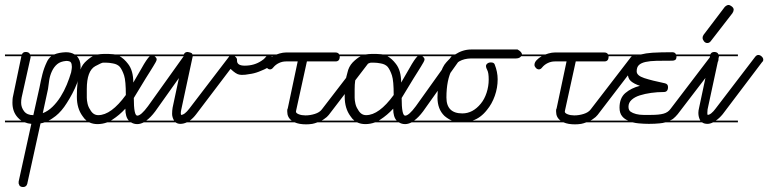

<svg xmlns="http://www.w3.org/2000/svg" viewBox="-20 -506 3089 772"><path d="M87 239Q82 246 73 246Q64 246 59 241Q58 240 58 239L55 232V230V224L106 -8Q92 -9 80 -14H0V-21H66Q58 -26 51 -34Q30 -57 30 -93Q30 -100 30.5 -107Q31 -114 33 -122L66 -280H0V-287H68Q72 -297 83 -297Q93 -297 98 -292Q100 -289 101 -287H198Q217 -295 245 -296Q266 -296 280 -287H291V-280H289Q304 -265 304 -237Q304 -217 297.5 -194.5Q291 -172 281 -150.5Q271 -129 259.5 -109.5Q248 -90 238 -76Q217 -47 192 -31Q184 -25 175 -21H291V-14H159Q151 -11 143 -10L90 231V232ZM103 -275 67 -114Q65 -104 65 -93Q65 -74 77 -58.5Q89 -43 114 -43L139 -155Q144 -182 150.5 -207.5Q157 -233 168 -256Q174 -270 186 -280H103ZM152 -51Q173 -59 191 -76.5Q209 -94 223.5 -117Q238 -140 248.5 -165.5Q259 -191 266 -215Q269 -231 269 -237Q269 -249 265 -255Q261 -261 246 -261Q223 -259 210 -248Q197 -237 189 -220Q181 -203 178 -184Q175 -165 173 -148Z M651 -14H558Q544 -7 532 -7Q518 -7 507 -14H411Q392 -7 372 -7Q354 -7 339 -14H291V-21H328Q319 -28 312 -39Q289 -70 289 -117Q289 -181 300 -214Q305 -238 321 -255Q338 -272 353 -280H291V-287H372H373Q397 -291 435 -288Q438 -287 442 -287H651V-280H601Q603 -279 604 -278Q610 -272 610 -267.5Q610 -263 606 -256Q602 -249 596 -239L583 -218Q576 -206 566 -191L518 -112Q518 -41 532 -41Q547 -41 575 -79L715 -275Q720 -283 728 -283Q736 -283 742 -277.5Q748 -272 748 -266Q748 -261 744 -255L604 -58Q586 -34 568 -21H651ZM375 -43Q427 -43 486 -124Q486 -181 479 -202.5Q472 -224 462 -237Q452 -248 434 -251Q419 -254 407 -254H394Q389 -254 363 -240Q329 -221 329 -148V-113Q329 -103 332 -89.5Q335 -76 342 -66Q354 -43 375 -43ZM495 -249Q516 -222 516 -174L549 -231Q570 -269 582 -280H461Q479 -270 495 -249ZM484 -69Q460 -43 432 -25Q429 -23 426 -21H499H498Q484 -36 484 -69Z M982 -14H731Q718 -8 705 -8Q694 -8 686 -14H651V-21H680Q672 -35 672 -48Q672 -61 674 -73L718 -280H651V-287H719Q723 -297 734 -297H735Q747 -295 751 -292Q753 -290 754 -287H982V-280H924Q925 -279 926 -278Q933 -272 933 -266V-262Q933 -242 964 -242Q1003 -242 1032 -262Q1042 -268 1048 -276Q1054 -284 1060.5 -284Q1067 -284 1073.5 -278Q1080 -272 1080 -266Q1080 -241 1031 -222Q1011 -213 992 -209.5Q973 -206 966 -205.5Q959 -205 954 -205H950Q946 -205 942 -206Q929 -208 907 -229L769 -47Q757 -31 743 -21H982ZM709 -66Q707 -57 707 -52Q707 -47 708 -44Q722 -44 741 -69L900 -277Q901 -279 902 -280H755Z M1368 -14H1256Q1246 -10 1236 -8Q1223 -6 1211 -6Q1183 -6 1165 -14H982V-21H1153Q1135 -34 1135 -57V-63Q1135 -67 1137 -70L1177 -259H1130Q1115 -259 1101.5 -252.5Q1088 -246 1079 -235Q1073 -227 1066 -227Q1059 -227 1053.5 -233Q1048 -239 1048 -245Q1048 -255 1056.5 -264Q1065 -273 1077 -280H982V-287H1092Q1098 -289 1104 -291Q1118 -295 1130 -295H1329Q1340 -295 1344 -287H1368V-280H1346V-278Q1346 -259 1329 -259H1214L1171 -63L1170 -57Q1170 -51 1181.5 -46.5Q1193 -42 1208 -42Q1227 -42 1246 -48Q1265 -54 1274 -66L1434 -274Q1439 -282 1447 -282Q1455 -282 1461 -276Q1467 -270 1467 -263Q1467 -257 1462 -253L1302 -44Q1295 -35 1284 -28Q1279 -24 1273 -21H1368Z M1728 -14H1635Q1621 -7 1609 -7Q1595 -7 1584 -14H1488Q1469 -7 1449 -7Q1431 -7 1416 -14H1368V-21H1405Q1396 -28 1389 -39Q1366 -70 1366 -117Q1366 -181 1377 -214Q1382 -238 1398 -255Q1415 -272 1430 -280H1368V-287H1449H1450Q1474 -291 1512 -288Q1515 -287 1519 -287H1728V-280H1678Q1680 -279 1681 -278Q1687 -272 1687 -267.5Q1687 -263 1683 -256Q1679 -249 1673 -239L1660 -218Q1653 -206 1643 -191L1595 -112Q1595 -41 1609 -41Q1624 -41 1652 -79L1792 -275Q1797 -283 1805 -283Q1813 -283 1819 -277.5Q1825 -272 1825 -266Q1825 -261 1821 -255L1681 -58Q1663 -34 1645 -21H1728ZM1452 -43Q1504 -43 1563 -124Q1563 -181 1556 -202.5Q1549 -224 1539 -237Q1529 -248 1511 -251Q1496 -254 1484 -254H1471Q1466 -254 1440 -240Q1406 -221 1406 -148V-113Q1406 -103 1409 -89.5Q1412 -76 1419 -66Q1431 -43 1452 -43ZM1572 -249Q1593 -222 1593 -174L1626 -231Q1647 -269 1659 -280H1538Q1556 -270 1572 -249ZM1561 -69Q1537 -43 1509 -25Q1506 -23 1503 -21H1576H1575Q1561 -36 1561 -69Z M2063 -14H1845H1839H1728V-21H1797Q1781 -28 1767 -40Q1739 -67 1739 -114Q1741 -220 1775 -256Q1787 -270 1800 -280H1728V-287H1810Q1841 -307 1874 -307H2061Q2079 -297 2079 -286Q2073 -271 2055 -271H1874Q1819 -270 1798 -228Q1775 -185 1775 -114Q1775 -50 1839 -50Q1881 -50 1913 -89Q1928 -107 1936.5 -133Q1945 -159 1945 -186Q1945 -213 1939.5 -223.5Q1934 -234 1934 -240Q1934 -246 1939.5 -250.5Q1945 -255 1954 -255Q1966 -255 1969 -247Q1981 -217 1981 -187Q1981 -153 1969.5 -120.5Q1958 -88 1938 -64Q1913 -32 1880 -21H2063Z M2449 -14H2337Q2327 -10 2317 -8Q2304 -6 2292 -6Q2264 -6 2246 -14H2063V-21H2234Q2216 -34 2216 -57V-63Q2216 -67 2218 -70L2258 -259H2211Q2196 -259 2182.5 -252.5Q2169 -246 2160 -235Q2154 -227 2147 -227Q2140 -227 2134.5 -233Q2129 -239 2129 -245Q2129 -255 2137.5 -264Q2146 -273 2158 -280H2063V-287H2173Q2179 -289 2185 -291Q2199 -295 2211 -295H2410Q2421 -295 2425 -287H2449V-280H2427V-278Q2427 -259 2410 -259H2295L2252 -63L2251 -57Q2251 -51 2262.5 -46.5Q2274 -42 2289 -42Q2308 -42 2327 -48Q2346 -54 2355 -66L2515 -274Q2520 -282 2528 -282Q2536 -282 2542 -276Q2548 -270 2548 -263Q2548 -257 2543 -253L2383 -44Q2376 -35 2365 -28Q2360 -24 2354 -21H2449Z M2771 -280H2700V-279Q2700 -269 2695.5 -265.5Q2691 -262 2683 -262Q2647 -262 2620.5 -261.5Q2594 -261 2576 -257Q2558 -253 2549 -244.5Q2540 -236 2540 -219Q2540 -202 2570.5 -192Q2601 -182 2654 -171Q2666 -168 2666 -156Q2666 -136 2649 -136Q2623 -136 2598 -132.5Q2573 -129 2552.5 -122.5Q2532 -116 2519.5 -104.5Q2507 -93 2507 -77Q2507 -63 2515.5 -57Q2524 -51 2537.5 -47.5Q2551 -44 2567 -44H2598Q2630 -44 2648 -49Q2666 -54 2676 -68L2836 -278Q2842 -286 2849 -286Q2856 -286 2862.5 -280Q2869 -274 2869 -267Q2869 -260 2865 -256L2705 -47Q2696 -36 2686 -28Q2680 -24 2673 -21H2771V-14H2655Q2645 -11 2632 -10Q2614 -8 2589 -8Q2569 -8 2548 -10Q2536 -11 2524 -14H2449V-21H2506Q2491 -27 2482 -38Q2471 -51 2471 -73Q2471 -112 2494.5 -132Q2518 -152 2553 -161Q2529 -169 2516.5 -180Q2504 -191 2504 -213Q2504 -243 2514 -259Q2523 -272 2539 -280H2449V-287H2557Q2576 -292 2603 -294Q2637 -296 2683 -296Q2695 -296 2698 -287H2771Z M2947 -280H2871Q2871 -279 2870.5 -277.5Q2870 -276 2870 -275L2825 -66Q2824 -57 2824 -51Q2824 -48 2825 -44Q2832 -44 2840.5 -51Q2849 -58 2857 -69L3016 -277Q3022 -285 3029 -285Q3036 -285 3042.5 -279Q3049 -273 3049 -266Q3049 -260 3044 -256L2886 -47Q2872 -30 2858 -21H2947V-14H2847Q2835 -8 2825 -8Q2811 -8 2803 -14H2770V-21H2796Q2788 -35 2788 -52Q2788 -61 2791 -73L2835 -280H2770V-287H2836Q2840 -297 2852 -297Q2861 -297 2866 -292Q2868 -289 2869 -287H2947ZM2839 -342Q2833 -333 2824 -333Q2816 -333 2810.5 -340Q2805 -347 2805 -354Q2805 -360 2809 -366L2894 -478Q2898 -482 2902 -484Q2906 -486 2909 -486Q2915 -486 2922.5 -480Q2930 -474 2930 -467Q2930 -461 2925 -453Z"/></svg>

Font: Gruenewald VA 3. Klasse
Style: Regular
Weight: 400
Designer: Peter Wiegel
Foundry: Peter Wiegel, nach dem Schriftentwurf von Dr. H. Gr¸newald
Version: Version 0.007